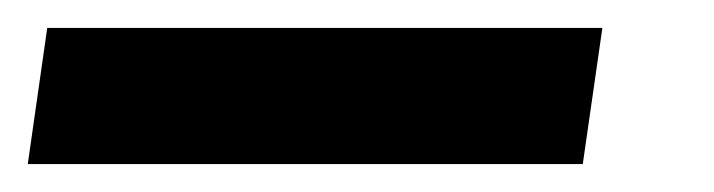

<svg xmlns="http://www.w3.org/2000/svg" viewBox="-64 36 517 139"><path d="M-43.9 154.8 -29.8 56.2H372.1L357.9 154.8Z"/></svg>

Font: Fira Sans Compressed Medium
Style: Italic
Weight: 500
Width: 3
Italic angle: -8°
Designer: Carrois Corporate & Edenspiekermann AG
Foundry: Carrois Corporate GbR & Edenspiekermann AG
Version: Version 4.203;PS 004.203;hotconv 1.0.88;makeotf.lib2.5.64775